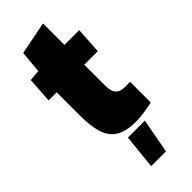

<svg xmlns="http://www.w3.org/2000/svg" viewBox="-288 -711 974 974"><g transform="rotate(-45 198.5 -224.0)"><path d="M250 12Q178 12 139 -13.5Q100 -39 85.5 -88.5Q71 -138 71 -211V-378H13L22 -515L81 -520L92 -639L269 -674V-520H375L366 -378H269V-228Q269 -188 284.5 -170Q300 -152 336 -152Q346 -152 354.5 -152Q363 -152 372 -153V-4Q356 0 319.5 6Q283 12 250 12ZM164 40H286L251 226H145Z"/></g></svg>

Font: Murecho Black
Style: Regular
Weight: 900
Designer: Neil Summerour
Foundry: Positype
Version: Version 1.010; ttfautohint (v1.8.3)